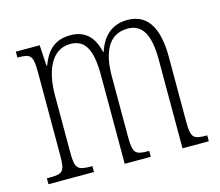

<svg xmlns="http://www.w3.org/2000/svg" viewBox="-83 -649 865 754"><g transform="rotate(-15 349.5 -271.5)"><path d="M26 0H211V-24H209C150 -24 141 -31 141 -100V-330C141 -425 172 -510 251 -510C311 -510 336 -464 336 -360V0H442V-24H439C386 -24 376 -31 376 -100V-345C376 -434 402 -510 484 -510C547 -510 571 -456 571 -360V0H678V-24H676C623 -24 612 -30 612 -96V-361C612 -484 570 -543 492 -543C436 -543 392 -514 370 -446H368C353 -512 317 -543 260 -543C202 -543 165 -515 142 -452H139L134 -536H37V-512H39C93 -512 100 -503 100 -431V-101C100 -31 92 -24 36 -24H26Z"/></g></svg>

Font: Noto Serif Devanagari ExtraCondensed ExtraLight
Style: Regular
Weight: 200
Width: 2
Designer: Universal Thirst, Indian Type Foundry and the Monotype Design Team
Foundry: Monotype Imaging Inc.
Version: Version 2.004